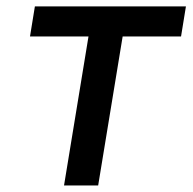

<svg xmlns="http://www.w3.org/2000/svg" viewBox="-20 -565 587 585"><path d="M71.4 -453.8 86.3 -545.5H546.5L531.6 -453.8H353.7L279.1 0H175.1L249.6 -453.8Z"/></svg>

Font: Inter P Medium
Style: Italic
Weight: 500
Italic angle: 9.39999°
Designer: Rasmus Andersson
Foundry: rsms
Version: Version 3.018;git-588b23468